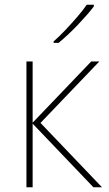

<svg xmlns="http://www.w3.org/2000/svg" viewBox="-20 -786 457 806"><path d="M363 -528H397L150 -270L408 0H372L117 -267V0H91V-528H117V-271ZM374 -759Q348 -725 307 -682Q266 -639 226 -606H205V-612Q228 -632 254.5 -660Q281 -688 305.5 -716.5Q330 -745 344 -766H374Z"/></svg>

Font: Noto Sans Thin
Style: Regular
Weight: 100
Designer: Monotype Design Team
Foundry: Monotype Imaging Inc.
Version: Version 2.007